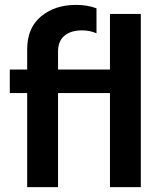

<svg xmlns="http://www.w3.org/2000/svg" viewBox="-20 -764 655 784"><path d="M91 -384H20V-480H91V-563Q91 -650 147.5 -697Q204 -744 290 -744Q338 -744 374 -730V-628Q347 -640 315 -640Q269 -640 243 -618Q217 -596 217 -554V-480H429V-707H555V0H429V-384H217V0H91Z"/></svg>

Font: Prompt Medium
Style: Regular
Weight: 500
Designer: Katatrad Team
Foundry: CadsonDemak
Version: Version 1.001